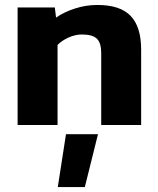

<svg xmlns="http://www.w3.org/2000/svg" viewBox="-20 -504 635 774"><path d="M51 -474H201L206 -433Q237 -455 281.5 -469.5Q326 -484 373 -484Q464 -484 506.5 -440Q549 -396 549 -304V0H388V-291Q388 -331 370.5 -348Q353 -365 310 -365Q284 -365 257 -353Q230 -341 212 -323V0H51ZM246 37H375L322 250H213Z"/></svg>

Font: Kanit SemiBold
Style: Regular
Weight: 600
Designer: Katatrad Team
Foundry: CadsonDemak
Version: Version 1.030